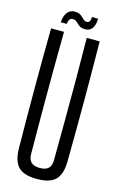

<svg xmlns="http://www.w3.org/2000/svg" viewBox="-138 -977 639 1039"><g transform="rotate(15 181.0 -457.0)"><path d="M181.2 7.2Q108.8 7.2 77.4 -24.2Q46 -55.6 44.9 -127.8Q42.9 -295.5 42.9 -464Q42.9 -632.4 44.9 -800H117.4Q116.2 -688.4 115.6 -573.2Q114.9 -458.1 115.3 -343.3Q115.6 -228.5 116.6 -116.5Q116.6 -84.4 132.6 -69.4Q148.6 -54.4 181.2 -54.4Q214.3 -54.4 229.5 -69.4Q244.8 -84.4 244.8 -116.5Q245.8 -228.5 246.3 -343.3Q246.9 -458.1 246.6 -573.2Q246.4 -688.4 244.8 -800H317.3Q319.4 -632.4 319.4 -464Q319.4 -295.5 317.3 -127.8Q316.6 -55.6 285 -24.2Q253.5 7.2 181.2 7.2ZM243.1 -916.6H277.2Q276.6 -880.2 262.9 -861.5Q249.1 -842.8 223.4 -842.8Q206.2 -842.8 196.2 -848.3Q186.2 -853.7 179.2 -861Q172.2 -868.3 164.7 -873.8Q157.2 -879.2 145 -879.2Q134.1 -879.2 128.3 -870.4Q122.4 -861.6 120.4 -845.4H86.8Q90 -883.3 105.1 -902.1Q120.2 -920.9 146 -920.9Q163.8 -920.9 174.1 -915.3Q184.4 -909.8 191.3 -902.6Q198.2 -895.4 204.8 -889.8Q211.4 -884.2 222.6 -884.2Q233.2 -884.2 238 -892.5Q242.9 -900.8 243.1 -916.6Z"/></g></svg>

Font: Big Shoulders Thin
Style: Regular
Weight: 100
Designer: Patric King
Foundry: XO Type Co
Version: Version 2.002